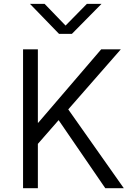

<svg xmlns="http://www.w3.org/2000/svg" viewBox="-20 -991 674 1011"><path d="M101.4 0V-731.4H179.4V-344.7H181.4L513 -731.4H616.3L339.4 -415L631.9 0H534.4L288.7 -358.4L179.4 -233.4V0ZM137.7 -970.7H214.8L325.2 -856.4L437.5 -970.7H514.6L358.4 -812.5H291Z"/></svg>

Font: Gothic A1
Style: Regular
Weight: 400
Designer: HanYang I&C Co.,Ltd.
Foundry: HanYang I&C Co.,Ltd.
Version: Version 2.50